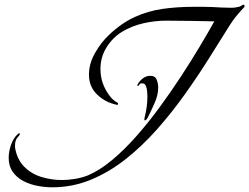

<svg xmlns="http://www.w3.org/2000/svg" viewBox="-20 -752 1062 818"><path d="M203 46Q173 46 140.5 40Q108 34 80 19.5Q52 5 34.5 -19.5Q17 -44 17 -80Q17 -106 27 -135Q37 -164 56 -181Q59 -184 63 -184Q65 -184 65 -182Q65 -177 54.5 -166Q44 -155 44 -132V-124Q52 -74 82 -43Q112 -12 155 1.5Q198 15 244 15Q270 15 300 10Q330 5 355 -5Q404 -26 455.5 -68.5Q507 -111 558.5 -169Q610 -227 658.5 -293Q707 -359 750.5 -425.5Q794 -492 830.5 -553Q867 -614 893 -661Q842 -662 790.5 -663Q739 -664 688 -664Q641 -664 591.5 -653Q542 -642 500 -616.5Q458 -591 432 -547Q408 -507 408 -458Q408 -395 447 -344Q459 -327 478 -316Q483 -314 483 -310Q483 -305 478 -305L476 -306Q428 -316 393.5 -349.5Q359 -383 359 -434Q359 -481 385 -526.5Q411 -572 444 -603Q498 -654 554 -679.5Q610 -705 672 -714Q734 -723 805 -723Q825 -723 845.5 -723Q866 -723 886 -722Q905 -721 923 -720Q941 -719 960 -719Q965 -719 971 -719Q977 -719 982 -720Q993 -722 998 -723Q1003 -724 1012 -730Q1014 -732 1016 -732Q1022 -732 1022 -726Q1022 -723 1020 -721Q1002 -702 986 -682.5Q970 -663 956 -640Q916 -576 868.5 -500.5Q821 -425 766 -348Q711 -271 648.5 -200.5Q586 -130 516 -74.5Q446 -19 367.5 13.5Q289 46 203 46ZM598 -239Q595 -239 595 -243Q595 -246 595.5 -249Q596 -252 597 -255Q608 -299 608 -341Q608 -349 607 -362Q606 -375 601.5 -386Q597 -397 586 -397Q576 -397 573.5 -391.5Q571 -386 567 -386Q565 -386 565 -388L566 -392Q574 -407 588.5 -418Q603 -429 620 -429Q641 -429 647.5 -412.5Q654 -396 654 -379Q654 -348 639.5 -315Q625 -282 611 -254Q610 -251 605.5 -245Q601 -239 598 -239Z"/></svg>

Font: My Soul
Style: Regular
Weight: 400
Designer: Robert E. Leuschke
Foundry: Robert E. Leuschke
Version: Version 1.010; ttfautohint (v1.8.4.7-5d5b)